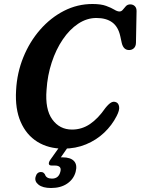

<svg xmlns="http://www.w3.org/2000/svg" viewBox="-20 -732 704 961"><path d="M562 -220Q573.5 -215 576.2 -197.8Q579 -180.5 564 -151.5Q540.5 -105 501.5 -68Q462.5 -31 410.5 -9.5Q358.5 12 297 12Q222.5 12 167.2 -22.2Q112 -56.5 83.5 -121.8Q55 -187 60.5 -279.5Q65 -367.5 96.8 -445.5Q128.5 -523.5 181 -583.5Q233.5 -643.5 300.5 -677.8Q367.5 -712 443 -712Q485.5 -712 511.2 -702.5Q537 -693 552 -683.8Q567 -674.5 578 -674.5Q588 -674.5 595 -683.5Q602 -692.5 610.2 -701.2Q618.5 -710 632 -710Q646 -710 655 -701Q664 -692 663.5 -675.5L660.5 -517.5Q660 -500 650.2 -490.8Q640.5 -481.5 626 -481.5Q598 -481.5 589.5 -516.5L582 -551Q571.5 -598.5 541.5 -620.2Q511.5 -642 462.5 -642Q414.5 -642 371.2 -613.2Q328 -584.5 294 -534.2Q260 -484 238.8 -419.2Q217.5 -354.5 213 -282.5Q205 -185 241.8 -134.2Q278.5 -83.5 340.5 -83.5Q389.5 -83.5 430.2 -111Q471 -138.5 507.5 -191.5Q524 -212 536.5 -219Q549 -226 562 -220ZM286 -8.5H329L284.5 55.5Q288.5 55.5 293 55.5Q333 55.5 350.5 74.2Q368 93 358.5 128.5Q348.5 165 316.2 187Q284 209 235.5 209Q194 209 173 192.5Q152 176 158 153.5Q164.5 129 185 129Q192.5 129 197 132.2Q201.5 135.5 205 141Q211.5 162 240 162Q273.5 162 282 128Q291 96.5 253.5 96.5H238.5Q225.5 96.5 224.5 88Q223.5 79.5 232 67.5Z"/></svg>

Font: Fraunces 144pt S100 SemiBold
Style: Italic
Weight: 600
Italic angle: -16°
Version: Version 1.000; ttfautohint (v1.8.3)